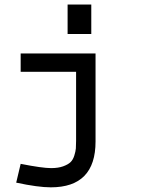

<svg xmlns="http://www.w3.org/2000/svg" viewBox="-20 -676 626 839"><path d="M70.3 -442.4H397.5V-57.6Q397.5 142.6 202.1 142.6Q146.5 142.6 50.8 122.1L70.3 40Q165 58.6 203.1 58.6Q234.4 58.6 255.9 50.8Q277.3 43 288.1 32.7Q298.8 22.5 304.7 3.9Q310.5 -14.6 311.5 -27.3Q312.5 -40 312.5 -61.5V-362.3H70.3ZM275.4 -527.3V-656.2H378.9V-527.3Z"/></svg>

Font: Thabit-Bold
Style: Bold
Weight: 700
Designer: Regenerated by Nadim Shaikli
Foundry: MAK Alagha
Version: 0.01